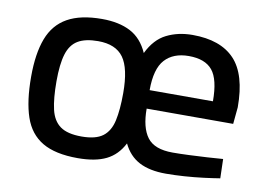

<svg xmlns="http://www.w3.org/2000/svg" viewBox="-62 -605 980 708"><g transform="rotate(10 428.0 -250.5)"><path d="M267 10Q183 10 134.5 -18.5Q86 -47 66 -106Q46 -165 46 -256Q46 -343 67.5 -399.5Q89 -456 138 -483.5Q187 -511 267 -511Q331 -511 374 -488.5Q417 -466 440 -414Q466 -468 509 -489.5Q552 -511 606 -511Q711 -511 763.5 -455.5Q816 -400 816 -277L810 -214H486Q486 -143 513 -107Q540 -71 608 -71Q635 -71 670 -72.5Q705 -74 738.5 -76Q772 -78 796 -80L798 -8Q774 -4 738.5 0.5Q703 5 666 7.5Q629 10 597 10Q536 10 497 -10.5Q458 -31 437 -75Q414 -30 373.5 -10Q333 10 267 10ZM267 -71Q320 -71 346.5 -91Q373 -111 382 -152Q391 -193 391 -255Q391 -348 362 -388Q333 -428 267 -428Q219 -428 191.5 -411.5Q164 -395 152.5 -357.5Q141 -320 141 -256Q141 -191 150.5 -150.5Q160 -110 187 -90.5Q214 -71 267 -71ZM485 -283H722Q722 -365 694.5 -398.5Q667 -432 606 -432Q548 -432 516.5 -397.5Q485 -363 485 -283Z"/></g></svg>

Font: Cairo Play SemiBold
Style: Regular
Weight: 600
Designer: Mohamed Gaber, Accademia di Belle Arti di Urbino
Foundry: Kief Type Foundry, Accademia di Belle Arti di Urbino
Version: Version 3.130;gftools[0.9.24]